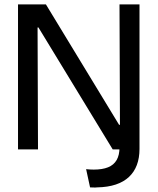

<svg xmlns="http://www.w3.org/2000/svg" viewBox="-20 -680 717 874"><path d="M390 173 372 90Q381 91 389.5 91.5Q398 92 407 92Q446 92 472 81.5Q498 71 511 48.5Q524 26 524 -9V-58H615V-2Q615 39 603 71Q591 103 567 125.5Q543 148 507 160Q471 172 422 173Q414 174 406.5 173.5Q399 173 390 173ZM62 0V-660H189L522 -112H526L524 -660H615V0H493L155 -555H151L153 0Z"/></svg>

Font: Bricolage Grotesque 72pt
Style: Regular
Weight: 400
Version: Version 1.001;gftools[0.9.33.dev8+g029e19f]